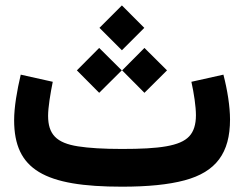

<svg xmlns="http://www.w3.org/2000/svg" viewBox="-20 -703 918 723"><path d="M700.7 -395C710.4 -351.6 717.8 -301.8 717.8 -269C717.8 -234.4 709.5 -207.5 692.4 -189.5C658.2 -152.8 580.1 -142.1 439.5 -142.1C369.6 -142.1 314.5 -145.5 273.9 -151.9C192.4 -164.6 161.1 -197.3 161.1 -267.1C161.1 -282.7 163.1 -302.2 166.5 -326.2C169.9 -350.1 174.3 -373 178.7 -395L58.1 -421.9C43.9 -361.8 33.2 -298.8 33.2 -250.5C33.2 -63.5 147.9 0 439.5 0C536.6 0 614.7 -7.8 674.8 -23.9C793.9 -55.7 846.2 -127.4 846.2 -252.9C846.2 -301.8 836.4 -363.8 821.3 -421.9ZM439 -513.7 523.4 -598.1 439 -682.6 354.5 -598.1ZM523.9 -353.5 608.9 -438 523.9 -522.5 439.9 -438ZM353.5 -353.5 438.5 -438 353.5 -522.5 269.5 -438Z"/></svg>

Font: Estedad Bold
Style: Regular
Weight: 700
Designer: Amin Abedi
Version: Version 7.3